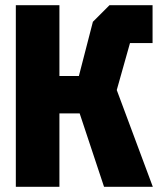

<svg xmlns="http://www.w3.org/2000/svg" viewBox="-20 -720 614 740"><path d="M41 0V-700H209V-427H284L338 -636L402 -700H568V-554H481L430 -373L569 0H381L287 -283H209V0Z"/></svg>

Font: Tektur SemiCondensed
Style: Bold
Weight: 700
Width: 4
Designer: Adam Jagosz
Foundry: Adam Jagosz
Version: Version 1.005;gftools[0.9.30]